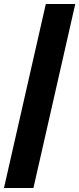

<svg xmlns="http://www.w3.org/2000/svg" viewBox="-20 -828 400 968"><path d="M0 120 211 -808H359.5L148.5 120Z"/></svg>

Font: Encode Sans SemiCondensed
Style: Bold
Weight: 700
Width: 4
Designer: Multiple Designers
Foundry: Impallari Type
Version: Version 3.002